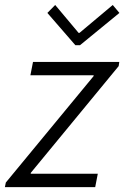

<svg xmlns="http://www.w3.org/2000/svg" viewBox="-23 -770 511 790"><path d="M-2.9 0 1 -19 362.3 -457V-460.4H102.1L112.8 -515.1H467.8L465.3 -498L103.5 -58.6V-55.2H379.4L368.7 0ZM287.1 -584 171.9 -716.8 204.1 -749.5 300.3 -634.8H304.2L440.9 -749.5L468.3 -716.8L306.2 -584Z"/></svg>

Font: Reddit Sans Light
Style: Italic
Weight: 300
Italic angle: -11.25°
Designer: Stephen Hutchings
Version: Version 1.013